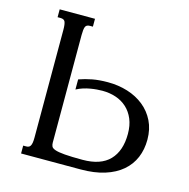

<svg xmlns="http://www.w3.org/2000/svg" viewBox="-105 -818 908 921"><g transform="rotate(15 348.5 -358.0)"><path d="M122.1 -624.5Q122.1 -653.8 116.9 -665.3Q111.8 -676.8 94.2 -676.8H79.6V-715.8H254.9V-676.8H240.2Q222.7 -676.8 217.8 -664.8Q212.9 -652.8 212.9 -624V-89.8Q212.9 -79.1 216.6 -71Q220.2 -63 235.8 -57.6Q251.5 -52.2 283.4 -49.6Q315.4 -46.9 372.1 -46.9Q461.9 -46.9 506.1 -92.8Q550.3 -138.7 550.3 -223.1Q550.3 -265.1 537.1 -296.6Q523.9 -328.1 500.7 -349.4Q477.5 -370.6 446.3 -381.1Q415 -391.6 378.9 -391.6Q366.7 -391.6 351.3 -390.4Q335.9 -389.2 319.1 -386.2Q302.2 -383.3 285.2 -377.9Q268.1 -372.6 252 -363.8V-414.1Q283.7 -425.3 317.1 -431.6Q350.6 -438 394 -438Q446.3 -438 492.4 -423.6Q538.6 -409.2 573.2 -381.3Q607.9 -353.5 627.9 -313Q647.9 -272.5 647.9 -220.2Q647.9 -171.9 630.9 -131.3Q613.8 -90.8 579.6 -61.5Q545.4 -32.2 494.4 -16.1Q443.4 0 375.5 0H79.6V-39.1H94.2Q101.6 -39.1 106.7 -41.3Q111.8 -43.5 115.2 -49.1Q118.7 -54.7 120.4 -64.9Q122.1 -75.2 122.1 -91.3Z"/></g></svg>

Font: Arian Grqi
Style: Regular
Weight: 400
Designer: Ruben Hakobyan (Tarumian)
Foundry: Ruben Hakobyan (Tarumian)
Version: Version 1.003